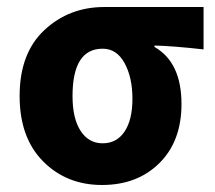

<svg xmlns="http://www.w3.org/2000/svg" viewBox="-20 -516 613 548"><path d="M36 -242Q36 -364 106.5 -430Q177 -496 278 -496H561V-375Q471 -385 421 -386V-382Q498 -338 498 -219Q498 -113 435 -50.5Q372 12 271 12Q170 12 103 -55.5Q36 -123 36 -242ZM358 -234Q358 -295 335.5 -336Q313 -377 273 -377Q187 -377 187 -242Q187 -178 210 -142.5Q233 -107 273 -107Q313 -107 335.5 -140.5Q358 -174 358 -234Z"/></svg>

Font: Toshiba Sans
Style: Bold
Weight: 700
Designer: Paul D. Hunt
Foundry: Toshiba Corporation
Version: Version 2.020;PS 2.0;hotconv 1.0.86;makeotf.lib2.5.63406